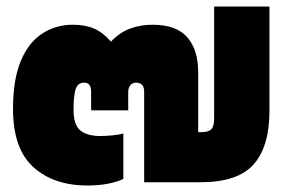

<svg xmlns="http://www.w3.org/2000/svg" viewBox="-20 -560 888 590"><path d="M248 10Q145 10 82.5 -46.5Q20 -103 20 -225Q20 -316 44 -373Q68 -430 110 -457Q152 -484 204 -484Q242 -484 269.5 -472Q297 -460 321 -432Q347 -460 379.5 -472Q412 -484 448 -484Q522 -484 555.5 -445.5Q589 -407 589 -338V-154H600Q621 -154 629.5 -163Q638 -172 638 -197V-540H808V-219Q808 -110 759.5 -55Q711 0 596 0H423V-278Q423 -306 398 -306Q387 -306 380.5 -298Q374 -290 374 -277V-221H260V-278Q260 -306 239 -306Q218 -306 212 -284.5Q206 -263 206 -222Q206 -176 227 -159Q248 -142 289 -142Q303 -142 325 -144Q347 -146 359 -150V-10Q340 -1 312 4.5Q284 10 248 10Z"/></svg>

Font: Kanit ExtraBold
Style: Regular
Weight: 800
Designer: Katatrad Team
Foundry: CadsonDemak
Version: Version 2.000; ttfautohint (v1.8.3)